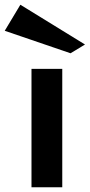

<svg xmlns="http://www.w3.org/2000/svg" viewBox="-53 -791 379 811"><path d="M80 0V-500H210V0ZM245 -566 -33 -661 33 -771 306 -603Z"/></svg>

Font: Panamera
Style: Bold
Weight: 700
Designer: Bastien Sozeau
Foundry: NBR — Bastien Sozeau
Version: Version 3.002; ttfautohint (v1.8.4.7-5d5b);gftools[0.9.33]